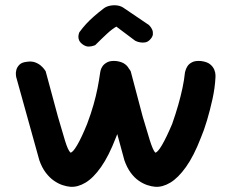

<svg xmlns="http://www.w3.org/2000/svg" viewBox="-20 -716 887 736"><path d="M250 0Q236 -1 219.5 -6.5Q203 -12 186.5 -23.5Q170 -35 155.5 -54Q141 -73 131 -101L42 -421Q42 -421 41 -429Q40 -437 42.5 -447.5Q45 -458 54 -467.5Q63 -477 82 -479Q101 -482 114.5 -477Q128 -472 137 -464Q146 -456 150.5 -449.5Q155 -443 155 -443L202 -269Q218 -214 229 -177.5Q240 -141 250 -131Q259 -131 276 -160Q293 -189 314 -241Q329 -281 338.5 -314.5Q348 -348 354 -378.5Q360 -409 364 -438Q364 -438 365.5 -445.5Q367 -453 373 -462Q379 -471 391.5 -477.5Q404 -484 426 -482Q448 -479 460 -469.5Q472 -460 476 -448.5Q480 -437 480.5 -428.5Q481 -420 481 -420Q479 -389 473.5 -356.5Q468 -324 459.5 -293.5Q451 -263 442 -236Q433 -209 424 -188Q397 -118 367.5 -76Q338 -34 308 -16Q278 2 250 0ZM575 0Q561 -1 544.5 -6.5Q528 -12 511.5 -23.5Q495 -35 481 -54Q467 -73 457 -101L370 -421Q370 -421 369.5 -429Q369 -437 371.5 -448Q374 -459 382 -468Q390 -477 407 -479Q426 -483 439.5 -478Q453 -473 462.5 -465Q472 -457 476.5 -450Q481 -443 481 -443L527 -269Q543 -214 554.5 -177.5Q566 -141 575 -131Q584 -131 601 -160Q618 -189 640 -241Q654 -281 663.5 -314.5Q673 -348 679.5 -378.5Q686 -409 689 -438Q689 -438 691 -445.5Q693 -453 698.5 -462Q704 -471 716.5 -477.5Q729 -484 751 -482Q774 -479 785.5 -469.5Q797 -460 801.5 -448.5Q806 -437 806 -428.5Q806 -420 806 -420Q804 -379 794.5 -336Q785 -293 773.5 -254.5Q762 -216 750 -188Q723 -118 693 -76Q663 -34 633 -16Q603 2 575 0ZM298 -545Q287 -553 283.5 -561Q280 -569 280.5 -576Q281 -583 282.5 -587.5Q284 -592 284 -592Q297 -610 310.5 -624.5Q324 -639 340.5 -653.5Q357 -668 378 -684Q387 -691 401 -694Q415 -697 430 -695Q445 -693 458 -683L551 -620Q551 -620 555.5 -615Q560 -610 563.5 -602Q567 -594 566 -584Q565 -574 554 -563Q546 -555 536.5 -553.5Q527 -552 518 -553.5Q509 -555 503.5 -557.5Q498 -560 498 -560L426 -614Q410 -605 390 -586.5Q370 -568 345 -543Q345 -543 338 -540.5Q331 -538 320.5 -537.5Q310 -537 298 -545Z"/></svg>

Font: Sour Gummy Medium
Style: Regular
Weight: 500
Designer: Stefie Justprince
Foundry: Eifetstype
Version: Version 1.000